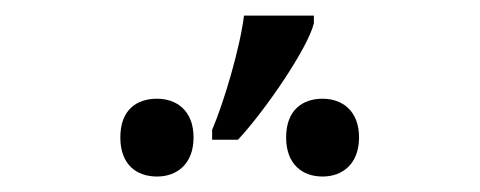

<svg xmlns="http://www.w3.org/2000/svg" viewBox="-20 -858 617 247"><path d="M134.8 -681.2C134.8 -646.5 155.3 -630.9 182.1 -630.9C207 -630.9 229 -646.5 229 -681.2C229 -715.8 207 -731 182.1 -731C155.3 -731 134.8 -716.3 134.8 -681.2ZM348.1 -681.2C348.1 -646.5 369.1 -630.9 395 -630.9C419.9 -630.9 441.9 -646.5 441.9 -681.2C441.9 -715.8 419.9 -731 395 -731C369.1 -731 348.1 -716.3 348.1 -681.2ZM252.9 -678.2H286.1C320.8 -715.3 376 -795.9 383.8 -828.1V-837.9H293.9C288.6 -795.4 268.1 -726.6 252.9 -690.9Z"/></svg>

Font: Gandom
Style: Regular
Weight: 400
Foundry: DejaVu fonts team - Redesigned by Saber Rastikerdar - Based on Samim Font
Version: Version 0.8